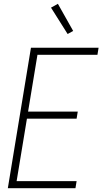

<svg xmlns="http://www.w3.org/2000/svg" viewBox="-20 -985 540 1005"><path d="M21 0 142 -735H496L490 -698H176L127 -401H387L381 -364H121L67 -37H381L375 0ZM334 -807 247 -945 283 -965 363 -823Z"/></svg>

Font: Iosevka Extralight
Style: Italic
Weight: 200
Italic angle: -9°
Monospace: yes
Designer: Belleve Invis
Foundry: Belleve Invis
Version: Version 32.5.0; ttfautohint (v1.8.4)